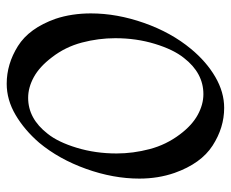

<svg xmlns="http://www.w3.org/2000/svg" viewBox="-78 -611 689 573"><g transform="rotate(-90 266.5 -324.5)"><path d="M231 0Q172 0 118.5 -34.5Q65 -69 37 -148Q20 -197 20 -253Q20 -331 49 -412Q78 -493 127 -552Q165 -596 210 -622.5Q255 -649 303 -649Q362 -649 415.5 -615.5Q469 -582 497 -503Q505 -479 509 -452.5Q513 -426 513 -398Q513 -320 484.5 -239Q456 -158 407 -99Q369 -53 323.5 -26.5Q278 0 231 0ZM272 -62Q335 -62 380 -120Q405 -151 422 -206.5Q439 -262 439 -325Q439 -375 426 -424.5Q413 -474 382 -514Q354 -551 323 -568Q292 -585 261 -585Q199 -585 154 -527Q129 -496 112 -440Q95 -384 95 -321Q95 -272 108 -222.5Q121 -173 152 -132Q179 -96 210 -79Q241 -62 272 -62Z"/></g></svg>

Font: Kings
Style: Regular
Weight: 400
Designer: Robert E. Leuschke
Foundry: Robert E. Leuschke
Version: Version 1.010; ttfautohint (v1.8.3)